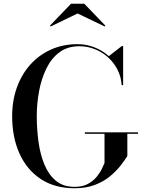

<svg xmlns="http://www.w3.org/2000/svg" viewBox="-20 -996 771 1026"><path d="M433.5 -289H717.5V-281H660.5V-162Q645.5 -138 622.2 -108.5Q599 -79 565.5 -52Q532 -25 485.8 -7.5Q439.5 10 378.5 10Q272.5 10 198 -39.2Q123.5 -88.5 84.2 -175.2Q45 -262 45 -375Q45 -459.5 70.8 -530Q96.5 -600.5 143.2 -652Q190 -703.5 253.8 -731.8Q317.5 -760 393.5 -760Q441.5 -760 485 -743Q528.5 -726 561.5 -696L631 -750H638V-541H630Q627.5 -585 608.2 -623Q589 -661 557.8 -689.2Q526.5 -717.5 486.8 -733.2Q447 -749 404 -749Q341.5 -749 298 -716.8Q254.5 -684.5 228 -630.2Q201.5 -576 189 -509.8Q176.5 -443.5 176.5 -375Q176.5 -307 185.5 -239.8Q194.5 -172.5 216.8 -118Q239 -63.5 278.2 -30.5Q317.5 2.5 378.5 2.5Q421 2.5 449.8 -13.2Q478.5 -29 496.5 -51Q514.5 -73 524.5 -94Q534.5 -115 538.5 -125V-281H433.5ZM250.5 -854.5 247 -859 359.5 -976H430.5L543 -859L539.5 -854.5L394.5 -924Z"/></svg>

Font: BodoniModa_28ptMedium
Style: Regular
Weight: 500
Designer: Owen Earl
Foundry: indestructible type
Version: Version 2.004